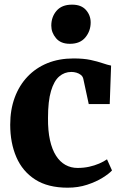

<svg xmlns="http://www.w3.org/2000/svg" viewBox="-20 -816 538 846"><path d="M278 11Q191 11 135 -25Q79 -61 52 -123.8Q25 -186.5 25 -266.5Q25 -332.5 44.8 -386Q64.5 -439.5 101.2 -478.2Q138 -517 189.2 -537.8Q240.5 -558.5 304 -558.5Q348.5 -558.5 379.5 -551.8Q410.5 -545 432.2 -537.5Q454 -530 469.5 -527L463.5 -357.5H371L347 -469Q344.5 -479.5 336.2 -486Q328 -492.5 316.8 -495.8Q305.5 -499 294.5 -499Q264 -499 241 -479.2Q218 -459.5 204.8 -415.2Q191.5 -371 191.5 -296Q191 -240 200.2 -198.5Q209.5 -157 226.8 -130Q244 -103 268.2 -89.5Q292.5 -76 321.5 -76Q348.5 -76 372.5 -81.2Q396.5 -86.5 416.8 -95.2Q437 -104 451.5 -114L473.5 -65Q460.5 -50.5 432 -32.8Q403.5 -15 364 -2Q324.5 11 278 11ZM287.5 -623Q247.5 -623 226.8 -647.8Q206 -672.5 206 -703Q206 -741.5 229.2 -768.5Q252.5 -795.5 297 -795.5H298Q338 -795.5 358.8 -772Q379.5 -748.5 379.5 -717Q379.5 -679.5 356.2 -651.2Q333 -623 288.5 -623Z"/></svg>

Font: Merriweather 48pt ExtraBold
Style: Regular
Weight: 800
Version: Version 2.100